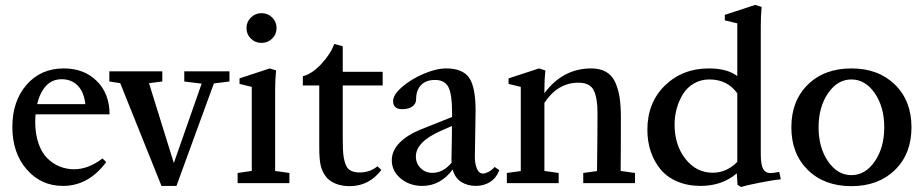

<svg xmlns="http://www.w3.org/2000/svg" viewBox="-20 -746 3762 782"><path d="M236.3 11.2Q147 11.2 88.6 -56.2Q30.3 -123.5 30.3 -228.5Q30.3 -334 88.1 -400.6Q146 -467.3 239.7 -467.3Q322.8 -467.3 374.5 -415.8Q426.3 -364.3 426.3 -280.3H125Q123.5 -264.6 123.5 -249Q123.5 -200.7 136.5 -162.8Q149.4 -125 171.9 -102.3Q194.3 -79.6 222.4 -68.1Q250.5 -56.6 282.2 -56.6Q339.4 -56.6 397.5 -100.6L412.6 -85.9Q340.8 11.2 236.3 11.2ZM231.4 -423.3Q191.9 -423.3 167 -395.8Q142.1 -368.2 131.3 -321.8H327.6Q322.3 -370.6 296.9 -397Q271.5 -423.3 231.4 -423.3Z M637.7 11.2 469.7 -407.2 425.3 -414.1V-455.6H641.1V-414.1L586.9 -407.2L688 -82L801.3 -405.3L730.5 -414.1V-455.6H914.6V-414.1L851.1 -406.2L698.7 11.2Z M1045.4 -571.3Q1019.5 -571.3 1001.7 -588.9Q983.9 -606.4 983.9 -631.8Q983.9 -656.7 1002 -674.6Q1020 -692.4 1045.4 -692.4Q1070.8 -692.4 1088.6 -674.8Q1106.4 -657.2 1106.4 -631.8Q1106.4 -606.4 1088.6 -588.9Q1070.8 -571.3 1045.4 -571.3ZM947.8 0V-41.5L1005.4 -49.8V-392.1L955.6 -404.3V-426.8L1078.6 -467.3L1104.5 -459Q1100.6 -421.4 1100.6 -380.9V-49.8L1158.7 -41.5V0Z M1404.3 12.2Q1370.6 12.2 1345 1.2Q1319.3 -9.8 1306.2 -28.3Q1292 -47.9 1286.1 -72.3Q1280.3 -96.7 1280.3 -147.5V-397.9H1213.4V-435.5Q1251 -444.8 1288.8 -485.6Q1326.7 -526.4 1341.3 -566.9L1376 -557.6V-453.6H1538.6V-397.9H1376V-182.6Q1376 -131.8 1379.2 -110.1Q1382.3 -88.4 1389.6 -71.8Q1401.9 -43.5 1444.8 -43.5Q1486.3 -43.5 1517.6 -68.8L1533.2 -53.7Q1482.9 12.2 1404.3 12.2Z M1699.7 11.2Q1648.4 11.2 1612.1 -19Q1575.7 -49.3 1575.7 -93.3Q1575.7 -131.8 1607.2 -164.3Q1638.7 -196.8 1698.7 -220.7L1821.3 -269.5V-287.6Q1821.3 -362.3 1806.2 -391.4Q1791 -420.4 1752 -420.4Q1715.3 -420.4 1695.1 -399.7Q1674.8 -378.9 1674.8 -341.8Q1674.8 -323.2 1659.4 -312.3Q1644 -301.3 1618.2 -301.3Q1581.1 -301.3 1581.1 -334.5Q1581.1 -359.9 1617.4 -391.6Q1653.8 -423.3 1705.3 -445.3Q1756.8 -467.3 1797.4 -467.3Q1863.8 -467.3 1890.4 -429.7Q1917 -392.1 1917 -295.9Q1917 -294.9 1914.1 -108.9Q1913.6 -81.5 1921.9 -60.3Q1930.2 -39.1 1947.8 -39.1Q1956.5 -39.1 1970 -46.1Q1983.4 -53.2 1994.6 -65.9L2013.7 -53.2Q2001.5 -21 1976.1 -4.9Q1950.7 11.2 1918 11.2Q1884.3 11.2 1858.6 -4.9Q1833 -21 1823.7 -55.7Q1773.9 11.2 1699.7 11.2ZM1673.8 -108.9Q1673.8 -80.6 1693.1 -61.3Q1712.4 -42 1740.7 -42Q1785.2 -42 1819.3 -83.5Q1819.3 -85.4 1819.1 -90.1Q1818.8 -94.7 1818.8 -97.2Q1820.8 -187 1820.8 -232.9L1779.3 -214.8Q1673.8 -168.9 1673.8 -108.9Z M2044.4 0V-41.5L2101.1 -49.3V-392.1L2051.3 -404.3V-426.8L2175.3 -467.3L2201.2 -459Q2197.3 -421.4 2197.3 -380.9V-366.2Q2272 -467.3 2388.2 -467.3Q2424.3 -467.3 2448.7 -453.1Q2473.1 -439 2485.8 -410.9Q2498.5 -382.8 2503.7 -348.6Q2508.8 -314.5 2508.8 -266.6Q2508.8 -121.1 2507.8 -49.8L2566.4 -41.5V0H2355.5V-41.5L2411.6 -49.3Q2413.6 -204.6 2413.6 -286.1Q2413.6 -348.1 2397.9 -378.7Q2382.3 -409.2 2335.9 -409.2Q2251.5 -409.2 2197.3 -327.1V-49.8L2255.4 -41.5V0Z M2998 15.6 2983.9 6.8 2981 -40Q2920.9 11.2 2834 11.2Q2780.3 11.2 2737.8 -7.1Q2695.3 -25.4 2669.4 -57.4Q2643.6 -89.4 2630.1 -129.9Q2616.7 -170.4 2616.7 -217.3Q2616.7 -328.1 2688.2 -397.7Q2759.8 -467.3 2867.2 -467.3Q2942.9 -467.3 2982.9 -436V-650.9L2932.1 -663.1V-685.5L3056.2 -726.1L3082 -717.8Q3078.6 -678.7 3078.6 -640.6V-118.7Q3078.6 -75.2 3088.1 -58.1Q3097.7 -41 3117.7 -41Q3129.4 -41 3153.8 -45.9L3160.2 -15.6Q3127.9 -12.7 3072.8 -1.7Q3017.6 9.3 2998 15.6ZM2883.3 -42.5Q2912.6 -42.5 2939 -54.9Q2965.3 -67.4 2982.9 -86.9V-365.7Q2942.9 -422.4 2869.1 -422.4Q2835 -422.4 2807.1 -406.5Q2779.3 -390.6 2762.5 -364Q2745.6 -337.4 2736.6 -305.2Q2727.5 -272.9 2727.5 -238.8Q2727.5 -155.3 2771.7 -98.9Q2815.9 -42.5 2883.3 -42.5Z M3447.8 12.2Q3337.4 12.2 3270.3 -53.7Q3203.1 -119.6 3203.1 -227.5Q3203.1 -335.4 3270.3 -401.4Q3337.4 -467.3 3447.8 -467.3Q3557.6 -467.3 3625 -401.4Q3692.4 -335.4 3692.4 -227.5Q3692.4 -119.6 3625 -53.7Q3557.6 12.2 3447.8 12.2ZM3352.5 -88.9Q3391.1 -32.7 3447.8 -32.7Q3504.4 -32.7 3543 -88.9Q3581.5 -145 3581.5 -227.5Q3581.5 -310.1 3543 -366.2Q3504.4 -422.4 3447.8 -422.4Q3391.1 -422.4 3352.5 -366.2Q3314 -310.1 3314 -227.5Q3314 -145 3352.5 -88.9Z"/></svg>

Font: Elstob 6pt Medium
Style: Regular
Weight: 500
Designer: Peter S. Baker
Version: Version 1.015